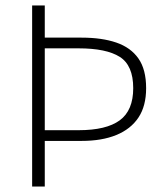

<svg xmlns="http://www.w3.org/2000/svg" viewBox="-20 -679 603 699"><path d="M97 0V-659H143V-542H277Q351 -542 403.5 -524Q456 -506 484 -466Q512 -426 512 -358Q512 -293 484 -251Q456 -209 403.5 -187.5Q351 -166 277 -166H143V0ZM143 -205H266Q367 -205 416 -241Q465 -277 465 -358Q465 -441 416 -472Q367 -503 266 -503H143Z"/></svg>

Font: Mada Light
Style: Regular
Weight: 300
Designer: Khaled Hosny
Version: Version 1.5